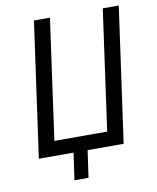

<svg xmlns="http://www.w3.org/2000/svg" viewBox="-91 -771 803 981"><g transform="rotate(-10 310.0 -280.0)"><path d="M215 140 235 0H55L153 -700H236L149 -76H423L510 -700H593L495 0H308L288 140Z"/></g></svg>

Font: Finlandica
Style: Italic
Weight: 400
Italic angle: -8°
Designer: Niklas Ekholm, Juho Hiilivirta, Jaakko Suomalainen
Foundry: Helsinki Type Studio
Version: Version 1.064